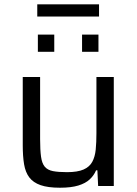

<svg xmlns="http://www.w3.org/2000/svg" viewBox="-20 -870 639 898"><path d="M260.4 8Q204.3 8 169.7 -4.1Q135.2 -16.2 117 -40.3Q98.9 -64.3 92.6 -101.8Q86.4 -139.3 86.4 -190.5V-510H167.6V-219.5Q167.6 -167.7 172 -136.7Q176.3 -105.7 189.5 -90.1Q202.7 -74.6 227.7 -69.7Q252.7 -64.8 293.5 -64.8Q342.6 -64.8 370.7 -77.1Q398.9 -89.5 411.6 -113.2Q424.4 -136.9 427.7 -170.6Q431 -204.3 431 -246.5V-510H512.2V0H439L435.5 -73.2H429.3Q419.2 -49.2 399.5 -30.9Q379.9 -12.6 346.2 -2.3Q312.4 8 260.4 8ZM157.1 -627.7V-708.3H233.8V-627.7ZM363.8 -627.7V-708.3H440.5V-627.7ZM154.3 -792.7V-849.8H443.2V-792.7Z"/></svg>

Font: Saira Thin
Style: Regular
Weight: 100
Designer: Hector Gatti with collaboration of the Omnibus-Type team
Foundry: Omnibus-Type
Version: Version 1.101